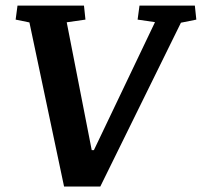

<svg xmlns="http://www.w3.org/2000/svg" viewBox="-20 -681 737 701"><path d="M489.3 -660.6H691.4L696.8 -609.4L640.6 -598.1L346.2 0H213.9L87.4 -599.1L37.1 -609.4L43.9 -660.6H286.6L292 -609.4L223.6 -599.6L314.9 -132.8H322.8L545.9 -600.1L482.4 -609.4Z"/></svg>

Font: NoticiaText-BoldItalic
Style: Bold Italic
Weight: 700
Italic angle: -8°
Designer: JM Sole
Foundry: JM Sole
Version: Version 1.003